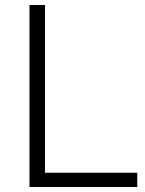

<svg xmlns="http://www.w3.org/2000/svg" viewBox="-20 -749 580 769"><path d="M98.1 0V-729H160.2V-57.1H529.8V0Z"/></svg>

Font: Lumene Sans Light
Style: Regular
Weight: 300
Designer: Deni Anggara
Version: Version 1.003;Glyphs 3.1.2 (3151)